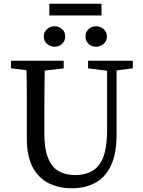

<svg xmlns="http://www.w3.org/2000/svg" viewBox="-20 -996 767 1031"><path d="M453 -629V-670H693V-629L606 -618V-274Q606 -169 575 -105.5Q544 -42 490 -13.5Q436 15 367 15Q295 15 240 -13Q185 -41 154.5 -100Q124 -159 124 -252V-360Q124 -425 124 -490Q124 -555 122 -619L39 -629V-670H322V-629L220 -617Q219 -554 218.5 -489.5Q218 -425 218 -360V-281Q218 -196 238.5 -146.5Q259 -97 296 -76.5Q333 -56 384 -56Q469 -56 512 -110.5Q555 -165 555 -298V-616ZM273 -745Q250 -745 232.5 -760.5Q215 -776 215 -800Q215 -824 232.5 -839.5Q250 -855 273 -855Q297 -855 313.5 -839.5Q330 -824 330 -800Q330 -776 313.5 -760.5Q297 -745 273 -745ZM496 -745Q472 -745 455.5 -760.5Q439 -776 439 -800Q439 -824 455.5 -839.5Q472 -855 496 -855Q519 -855 536.5 -839.5Q554 -824 554 -800Q554 -776 536.5 -760.5Q519 -745 496 -745ZM245 -913V-976H525V-913Z"/></svg>

Font: Source Serif 4
Style: Regular
Weight: 400
Designer: Frank Grießhammer
Foundry: Adobe
Version: Version 4.005;hotconv 1.1.0;makeotfexe 2.6.0